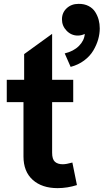

<svg xmlns="http://www.w3.org/2000/svg" viewBox="-20 -950 530 982"><path d="M381.3 -930.2Q411.1 -930.7 433.1 -919.2Q455.1 -907.7 467 -888.7Q479 -869.6 484.6 -848.6Q490.2 -827.6 490.2 -804.7Q490.2 -777.3 482.2 -748.8Q474.1 -720.2 457.3 -691.7Q440.4 -663.1 410.4 -640.6Q380.4 -618.2 341.3 -607.9L311 -676.8Q356.9 -688 384 -715.3Q411.1 -742.7 413.6 -776.4Q396 -768.1 377.9 -768.1Q344.7 -768.1 320.8 -792.7Q296.9 -817.4 296.9 -851.1Q296.9 -885.3 321 -907.7Q345.2 -930.2 381.3 -930.2ZM301.3 -109.9Q318.8 -109.9 350.1 -118.7L373.5 -3.4Q324.2 12.2 274.4 12.2Q194.8 12.2 147.5 -30Q100.1 -72.3 100.1 -149.9V-427.7H14.6V-542H103.5V-673.3L246.6 -776.9V-542H354.5V-427.7H246.6V-168.9Q246.6 -135.7 260.7 -122.8Q274.9 -109.9 301.3 -109.9Z"/></svg>

Font: Acari Sans Neue Black
Style: Regular
Weight: 900
Designer: Alfredo Marco Pradil
Foundry: Alfredo Marco Pradil
Version: Version 1.045;June 16, 2019;FontCreator 11.5.0.2425 64-bit; 